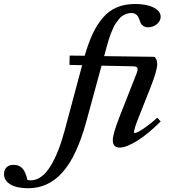

<svg xmlns="http://www.w3.org/2000/svg" viewBox="-291 -746 877 985"><path d="M-146.5 219.7Q-206.1 219.7 -238.3 199.7Q-270.5 179.7 -270.5 147Q-270.5 126 -257.8 112.8Q-245.1 99.6 -220.7 99.6Q-192.9 99.6 -176 117.9Q-159.2 136.2 -150.4 177.2Q-143.1 179.2 -132.8 179.2Q-104.5 179.2 -78.6 159.9Q-52.7 140.6 -31.2 105.2Q-9.8 69.8 7.8 25.1Q25.4 -19.5 40.5 -75.7L130.4 -411.6L65.4 -413.1L66.4 -460.9L143.6 -460Q162.6 -525.9 184.3 -572.3Q206.1 -618.7 236.3 -654.5Q266.6 -690.4 307.9 -708Q349.1 -725.6 402.8 -725.6Q460.9 -725.6 497.1 -707.3Q533.2 -689 533.2 -660.2Q533.2 -638.7 513.9 -622.3Q494.6 -606 468.3 -606Q454.1 -606 444.3 -612.8Q434.6 -619.6 430.9 -627.2Q427.2 -634.8 423.3 -647Q413.1 -679.2 382.8 -679.2Q369.6 -679.2 357.7 -674.8Q345.7 -670.4 336.4 -664.3Q327.1 -658.2 317.9 -646.2Q308.6 -634.3 302 -624.8Q295.4 -615.2 288.1 -598.1Q280.8 -581.1 276.6 -570.8Q272.5 -560.5 266.4 -540.5Q260.3 -520.5 257.8 -511.7Q255.4 -502.9 250 -482.9L243.2 -458L500 -454.6Q501.5 -454.6 505.1 -450.7Q508.8 -446.8 512.2 -437.7Q515.6 -428.7 515.6 -418Q515.6 -384.3 481 -296.9L420.4 -144Q396.5 -84 396.5 -67.4Q396.5 -63.5 399.4 -63.5Q405.3 -63.5 418.5 -69.8Q431.6 -76.2 458 -95Q484.4 -113.8 516.1 -142.1L533.2 -123Q469.2 -58.6 412.8 -23.7Q356.4 11.2 323.7 11.2Q287.6 11.2 287.6 -26.4Q287.6 -58.1 321.3 -144.5L410.6 -371.6Q417.5 -391.6 413.6 -398.4Q409.7 -405.3 393.1 -405.8L230 -409.2L151.4 -121.1Q103 55.7 30 137.7Q-43 219.7 -146.5 219.7Z"/></svg>

Font: Elstob 6pt SemiBold
Style: Italic
Weight: 600
Italic angle: -20°
Designer: Peter S. Baker
Version: Version 1.015